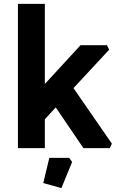

<svg xmlns="http://www.w3.org/2000/svg" viewBox="-20 -760 620 985"><path d="M72 0V-740H210V-329L393 -528H529L540 -505L357 -308L554 -23L543 0H408L266 -209L210 -148V0ZM202 179 233 50H335L350 71L295 205Z"/></svg>

Font: Oxanium
Style: Bold
Weight: 700
Designer: Severin Meyer
Version: Version 2.000